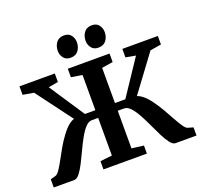

<svg xmlns="http://www.w3.org/2000/svg" viewBox="-159 -1153 1409 1336"><g transform="rotate(-20 546.0 -485.0)"><path d="M17.3 0V-60.4L56.1 -71.5Q70 -75.4 87.1 -100.6Q104.1 -125.8 124.1 -162.8Q144.1 -199.8 167.4 -240.9Q190.8 -281.9 217.3 -317.3Q232.2 -337.4 247.3 -354.1Q262.5 -370.9 278.8 -382.9Q295.1 -395 312.9 -400.9L114.2 -666.5L33.8 -680V-743H295.4V-680L223.3 -667.2L396 -406.4H473.3V-667.2L391.7 -680V-743H700.8V-680L618.4 -667.2V-406.4H695.1L869.1 -666.9L795.6 -680V-743H1058.5V-680L976.3 -666.5L778.5 -399.8Q796.2 -394.3 812.6 -382.1Q829 -370 844.3 -353.4Q859.5 -336.9 873.5 -317.1Q899.7 -281.4 923.2 -240.4Q946.7 -199.3 966.9 -162.4Q987.2 -125.4 1004.3 -100.4Q1021.4 -75.4 1035.3 -71.5L1074.4 -60.4V0H919Q899.8 0 880.2 -25.3Q860.5 -50.6 840.7 -90.3Q820.8 -129.9 800.1 -174.7Q779.4 -219.5 757.8 -259.2Q736.1 -298.8 713.1 -324.1Q690.1 -349.4 665.2 -349.4H618.4V-71.1L706.9 -59.4V0H385.2V-60.4L473.3 -70.9V-349.4H426.2Q401.4 -349.4 378.3 -324.1Q355.1 -298.8 333.1 -259.2Q311.1 -219.5 290.3 -174.7Q269.5 -129.9 249.2 -90.3Q228.9 -50.6 209.1 -25.3Q189.3 0 169.4 0ZM436.6 -807.9Q403.2 -807.9 385.8 -830.7Q368.4 -853.4 368.4 -882.7Q368.4 -918.2 387.6 -944.2Q406.8 -970.2 445.1 -970.2H446.1Q480 -970.2 497.2 -947.5Q514.4 -924.7 514.4 -895.5Q514.4 -859.9 495.2 -833.9Q476 -807.9 437.6 -807.9ZM642.7 -807.9Q609.2 -807.9 591.8 -830.7Q574.4 -853.4 574.4 -882.7Q574.4 -918.2 593.6 -944.2Q612.8 -970.2 651.2 -970.2H652.2Q686 -970.2 703.2 -947.5Q720.5 -924.7 720.5 -895.5Q720.5 -859.9 701.3 -833.9Q682 -807.9 643.7 -807.9Z"/></g></svg>

Font: Merriweather Light
Style: Regular
Weight: 300
Designer: Eben Sorkin
Foundry: Eben Sorkin
Version: Version 2.100